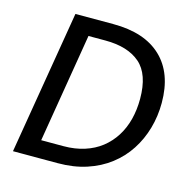

<svg xmlns="http://www.w3.org/2000/svg" viewBox="-98 -744 821 839"><g transform="rotate(15 312.5 -325.0)"><path d="M33.3 0 141.7 -650H313.3Q455 -650 530.8 -577.9Q606.7 -505.8 606.7 -371.7Q606.7 -311.7 590.8 -256.2Q575 -200.8 544.6 -154.2Q514.2 -107.5 469.2 -72.9Q424.2 -38.3 365.8 -19.2Q307.5 0 235.8 0ZM140 -78.3H240.8Q292.5 -78.3 335.4 -92.1Q378.3 -105.8 410.8 -131.2Q443.3 -156.7 465.8 -192.1Q488.3 -227.5 499.6 -271.2Q510.8 -315 510.8 -364.2Q510.8 -475.8 455.4 -523.8Q400 -571.7 298.3 -571.7H221.7Z"/></g></svg>

Font: Familjen Grotesk
Style: Italic
Weight: 400
Italic angle: -9.46201°
Designer: Anders Wikstroem, Jonas Baeckman, Matilda Gysing, Kristian Moeller
Foundry: Familjen STHLM AB
Version: Version 2.000